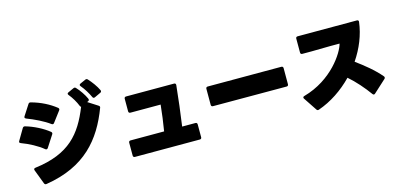

<svg xmlns="http://www.w3.org/2000/svg" viewBox="-77 -1378 4015 1933"><g transform="rotate(-15 1930.0 -412.0)"><path d="M911 -671 975 -701C986 -706 989 -715 984 -726C964 -770 922 -827 888 -863C880 -871 872 -872 862 -867L806 -842C799 -839 795 -834 795 -829C795 -825 797 -820 801 -816C835 -776 866 -724 886 -681C891 -669 899 -666 911 -671ZM215 46C629 -20 820 -252 935 -557C938 -566 935 -573 926 -579L823 -645L834 -650C845 -655 848 -663 843 -675C822 -722 786 -774 751 -811C744 -819 735 -820 725 -815L666 -788C659 -785 655 -780 655 -775C655 -771 657 -767 661 -762C693 -723 723 -673 741 -627C744 -620 747 -616 752 -615C649 -357 512 -186 149 -141C135 -139 129 -131 134 -118L191 32C195 43 203 48 215 46ZM419 -524C424 -521 428 -519 432 -519C437 -519 442 -521 446 -527L529 -637C532 -641 534 -646 534 -650C534 -655 531 -660 526 -664C458 -718 373 -762 273 -789C262 -792 254 -789 248 -780L177 -670C175 -666 173 -662 173 -659C173 -653 178 -647 186 -644C265 -614 359 -569 419 -524ZM293 -296C297 -292 302 -291 306 -291C311 -291 316 -294 320 -300L399 -422C402 -426 403 -431 403 -434C403 -439 401 -444 396 -448C333 -500 239 -547 155 -571C144 -574 136 -570 130 -561L61 -444C59 -440 57 -436 57 -433C57 -427 62 -422 70 -419C149 -390 237 -343 293 -296Z M1145 13H1821C1833 13 1840 6 1840 -6V-140C1840 -152 1833 -159 1821 -159H1683C1703 -299 1720 -439 1734 -578C1735 -591 1728 -598 1716 -598H1216C1204 -598 1197 -591 1197 -579V-448C1197 -436 1204 -429 1216 -429H1531C1522 -339 1510 -249 1495 -159H1145C1133 -159 1126 -152 1126 -140V-6C1126 6 1133 13 1145 13Z M2036 -277 2803 -276C2815 -276 2822 -283 2822 -295V-463C2822 -475 2815 -482 2803 -482H2036C2024 -482 2017 -475 2017 -463V-296C2017 -284 2024 -277 2036 -277Z M3057 33C3190 -13 3315 -97 3418 -203C3490 -141 3563 -57 3619 21C3623 26 3627 29 3632 29C3636 29 3641 27 3645 23L3774 -95C3779 -99 3781 -104 3781 -109C3781 -113 3780 -118 3776 -122C3707 -204 3614 -278 3529 -340C3607 -455 3660 -584 3676 -716C3678 -729 3671 -736 3659 -736H3041C3029 -736 3022 -729 3022 -717V-572C3022 -559 3029 -553 3041 -553C3073 -553 3106 -553 3138 -553L3333 -556C3365 -556 3398 -556 3430 -556C3408 -466 3253 -222 2951 -138C2942 -136 2937 -130 2937 -124C2937 -120 2938 -117 2941 -113L3032 24C3038 34 3046 37 3057 33Z"/></g></svg>

Font: LINE Seed JP_OTF ExtraBold
Style: Regular
Weight: 800
Designer: LY Corporation & Fontrix & Fontworks
Version: Version 1.013